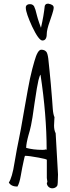

<svg xmlns="http://www.w3.org/2000/svg" viewBox="-20 -1019 380 1039"><path d="M222.2 -987.3C218.8 -953.6 211.9 -912.6 201.7 -868.7L191.9 -896C181.2 -926.3 178.2 -943.4 171.9 -965.8L164.1 -985.8C156.7 -996.1 146 -998 133.3 -995.6C122.1 -992.2 119.1 -984.9 119.6 -976.6C120.1 -957 131.8 -923.8 153.8 -875.5C177.7 -825.2 196.3 -799.8 209.5 -799.8C224.6 -799.8 232.9 -811.5 232.9 -834C232.9 -849.6 238.3 -873 249.5 -903.8C255.9 -924.3 270.5 -960.9 270.5 -978C270.5 -988.8 261.2 -995.6 242.2 -999C232.4 -1000 225.6 -996.6 222.2 -987.3ZM134.8 -290V-289.6C139.2 -304.2 144 -321.3 147.5 -338.9V-338.4C152.3 -359.9 158.7 -399.9 167 -460.9C176.3 -525.4 183.6 -566.4 188 -584.5C191.9 -599.6 195.3 -610.4 199.2 -615.2C221.2 -470.2 232.4 -334.5 232.4 -208.5L227.5 -210.4C223.1 -208.5 217.8 -208 210.4 -208C175.8 -208 146.5 -211.9 121.6 -218.8C121.6 -235.8 126.5 -259.3 134.8 -290ZM281.2 -297.9C274.9 -310.5 272.5 -324.2 272.5 -339.8C272.5 -349.1 272.9 -358.9 273.9 -370.1C273.9 -372.1 274.4 -374.5 274.4 -376.5V-379.4C274.4 -380.4 274.9 -383.8 274.9 -384.8C270.5 -394 267.1 -409.2 265.6 -429.7C264.2 -450.7 260.7 -500 254.9 -565.4L248 -637.2C245.6 -663.1 243.2 -686 241.2 -702.6C238.8 -720.7 235.4 -732.9 230.5 -739.3V-738.8C224.6 -746.1 215.8 -750 203.1 -750C189.9 -750 177.7 -729 166 -687L154.8 -646.5L142.1 -592.8C136.7 -568.8 127 -513.7 111.8 -428.2C97.2 -343.3 87.4 -288.1 81.5 -262.2C75.7 -236.8 68.4 -195.8 58.6 -139.2C50.3 -84 39.1 -47.9 27.8 -31.2C36.1 -16.6 52.2 -9.3 74.2 -9.3C81.5 -20.5 87.9 -41 92.8 -70.3C97.7 -98.6 102.5 -124 107.9 -147.5C111.8 -166 114.3 -175.8 115.2 -175.8C130.4 -175.8 155.3 -172.4 189.5 -166C218.8 -160.6 233.4 -156.7 233.4 -153.8V-55.7L236.3 -36.1C236.3 -34.2 235.8 -31.7 233.4 -28.8C233.4 -13.2 246.6 0 262.7 0C270.5 0 279.3 -2.4 286.1 -9.3C291.5 -14.2 292 -20.5 292.5 -29.8L293.9 -74.7Z"/></svg>

Font: Amatic Mod Bold ONEptTWO
Style: Bold
Weight: 700
Designer: David Occhino Design
Foundry: David Occhino Design
Version: Version 1.2